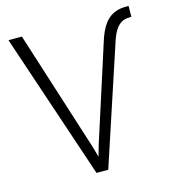

<svg xmlns="http://www.w3.org/2000/svg" viewBox="-107 -812 830 904"><g transform="rotate(-15 308.0 -360.0)"><path d="M266.1 -124.5 281.2 -71.3 296.4 -124.5 445.8 -589.8Q467.3 -658.7 500.5 -689.2Q533.7 -719.7 585.9 -720.2H601.6L601.1 -667.5Q576.7 -667.5 563 -662.6Q523.9 -648.4 501 -580.1L309.6 0H252.4L13.7 -710.9H79.1Z"/></g></svg>

Font: Roboto Light
Style: Regular
Weight: 300
Designer: Google
Version: Version 2.134; 2016; ttfautohint (v1.6)